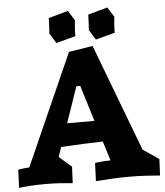

<svg xmlns="http://www.w3.org/2000/svg" viewBox="-74 -944 859 999"><g transform="rotate(-5 355.0 -444.5)"><path d="M439.9 -199.2Q396.5 -198.2 339.6 -196Q282.7 -193.8 221.7 -189.9L204.1 -139.2L269 -83L265.1 2.9Q232.9 -0.5 200 -2.7Q167 -4.9 125 -4.9Q84 -4.9 50.3 -2.9Q16.6 -1 -15.1 2.9L-11.2 -91.8Q-2.9 -93.3 4.2 -94.2Q11.2 -95.2 18.1 -95.9Q24.9 -96.7 31.7 -97.2Q38.6 -97.7 46.9 -98.1L305.2 -679.2L430.2 -699.2L642.1 -139.2L725.1 -83L721.2 2.9Q689 0 647.9 -2.4Q606.9 -4.9 561 -4.9Q512.2 -4.9 467.5 -2.4Q422.9 0 386.2 2.9L390.1 -91.8Q415.5 -95.2 434.1 -96.7Q452.6 -98.1 471.2 -98.1ZM263.2 -310.1H405.8L348.1 -498H328.1ZM244.1 -731 211.9 -783.2Q213.4 -801.8 214.1 -816.4Q214.8 -831.1 215.3 -841.8Q215.8 -854.5 215.8 -863.8L317.9 -892.1L350.1 -840.8Q348.1 -822.3 347.2 -807.1Q346.2 -792 345.7 -780.8Q345.2 -768.1 345.2 -757.8ZM450.2 -731 418 -783.2Q419.4 -801.8 420.2 -816.4Q420.9 -831.1 421.4 -841.8Q421.9 -854.5 421.9 -863.8L523.9 -892.1L556.2 -840.8Q553.7 -822.3 552.7 -807.1Q551.8 -792 551.3 -780.8Q550.8 -768.1 550.8 -757.8Z"/></g></svg>

Font: Simonetta
Style: Black Italic
Weight: 900
Italic angle: -2°
Designer: Gayaneh Bagdasaryan
Foundry: Brownfox
Version: Version 1.002